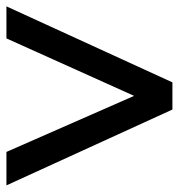

<svg xmlns="http://www.w3.org/2000/svg" viewBox="-20 -552 605 597"><path d="M0 -532.2 516.1 -295.9V-211.4L0 24.4V-79.6L397 -253.9L0 -432.6Z"/></svg>

Font: Aswaq
Style: Regular
Weight: 400
Designer: Husham Jawad
Version: Version 1.000;November 3, 2021;FontCreator 14.0.0.2814 32-bi